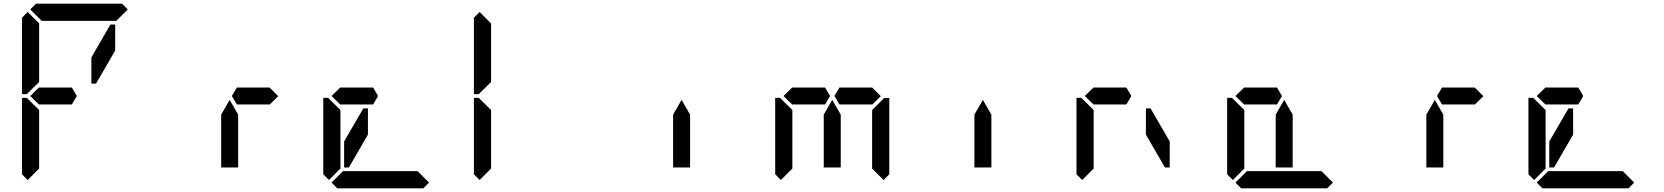

<svg xmlns="http://www.w3.org/2000/svg" viewBox="-20 -1020 9016 1040"><path d="M144 -969 175 -1000H641L672 -969L610 -907H590H454H362H226H206ZM130 -45 99 -76V-490H126L130 -485L192 -424V-218V-113V-107ZM130 -515 126 -510H99V-924L130 -955L192 -893V-887V-782V-576ZM144 -500 192 -547V-546H328H369L396 -500L369 -454H212H209H192V-453ZM578 -887H604V-746L500 -567H475V-709Z M1440 -546 1487 -499 1440 -453V-454H1422H1420H1291H1270H1263L1236 -500L1263 -546H1270H1291H1304ZM1270 -157V-113H1178V-327V-399L1224 -479L1270 -399V-327Z M2304 -31 2273 0H1807L1776 -31L1838 -93H1858H1994H2086H2222H2242ZM1762 -45 1731 -76V-490H1758L1762 -485L1824 -424V-218V-113V-107ZM1776 -500 1824 -547V-546H1960H2001L2028 -500L2001 -454H1844H1841H1824V-453ZM1973 -291 1870 -113H1844V-254L1948 -433H1973Z M2578 -45 2547 -76V-490H2574L2578 -485L2640 -424V-218V-113V-107ZM2578 -515 2574 -510H2547V-924L2578 -955L2640 -893V-887V-782V-576Z M3718 -157V-113H3626V-327V-399L3672 -479L3718 -399V-327Z M4765 -485 4770 -489H4797V-76L4766 -45L4704 -107V-113V-218V-424ZM4210 -45 4179 -76V-490H4206L4210 -485L4272 -424V-218V-113V-107ZM4224 -500 4272 -547V-546H4408H4449L4476 -500L4449 -454H4292H4289H4272V-453ZM4704 -546 4751 -499 4704 -453V-454H4686H4684H4555H4534H4527L4500 -500L4527 -546H4534H4555H4568ZM4534 -157V-113H4442V-327V-399L4488 -479L4534 -399V-327Z M5350 -157V-113H5258V-327V-399L5304 -479L5350 -399V-327Z M5842 -45 5811 -76V-490H5838L5842 -485L5904 -424V-218V-113V-107ZM5856 -500 5904 -547V-546H6040H6081L6108 -500L6081 -454H5924H5921H5904V-453ZM6187 -433H6212L6316 -254V-113H6290L6187 -291Z M7200 -31 7169 0H6703L6672 -31L6734 -93H6754H6890H6982H7118H7138ZM6658 -45 6627 -76V-490H6654L6658 -485L6720 -424V-218V-113V-107ZM6672 -500 6720 -547V-546H6856H6897L6924 -500L6897 -454H6740H6737H6720V-453ZM6982 -157V-113H6890V-327V-399L6936 -479L6982 -399V-327Z M7968 -546 8015 -499 7968 -453V-454H7950H7948H7819H7798H7791L7764 -500L7791 -546H7798H7819H7832ZM7798 -157V-113H7706V-327V-399L7752 -479L7798 -399V-327Z M8832 -31 8801 0H8335L8304 -31L8366 -93H8386H8522H8614H8750H8770ZM8290 -45 8259 -76V-490H8286L8290 -485L8352 -424V-218V-113V-107ZM8304 -500 8352 -547V-546H8488H8529L8556 -500L8529 -454H8372H8369H8352V-453ZM8501 -291 8398 -113H8372V-254L8476 -433H8501Z"/></svg>

Font: DSEG14 Classic
Style: Regular
Weight: 400
Designer: Keshikan(Twitter:@keshinomi_88pro)
Version: Version 0.46